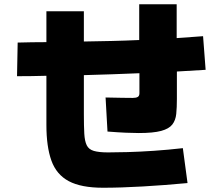

<svg xmlns="http://www.w3.org/2000/svg" viewBox="-20 -820 1040 902"><path d="M60 -462 63 -620Q97 -621 130.5 -621.5Q164 -622 198 -622V-767H374V-625Q439 -626 504 -627.5Q569 -629 634 -632V-800H810V-641Q874 -645 934 -650L946 -492Q880 -488 811 -484V-355Q811 -315 808 -285Q805 -255 789.5 -235Q774 -215 737 -205Q700 -195 632 -195Q607 -195 571.5 -196.5Q536 -198 485 -202L476 -362Q521 -361 554.5 -360.5Q588 -360 604 -360Q619 -360 627 -364.5Q635 -369 635 -382V-476Q570 -473 504.5 -471Q439 -469 374 -467V-283Q374 -227 376 -192Q378 -157 387.5 -137.5Q397 -118 421 -111Q445 -104 488 -104Q524 -104 579.5 -105.5Q635 -107 702 -111.5Q769 -116 839 -124L861 40Q755 50 651 56Q547 62 464 62Q361 62 303 31Q245 0 221.5 -65.5Q198 -131 198 -233V-464Q163 -463 128.5 -462.5Q94 -462 60 -462Z"/></svg>

Font: Murecho Black
Style: Regular
Weight: 900
Designer: Neil Summerour
Foundry: Positype
Version: Version 1.010; ttfautohint (v1.8.3)